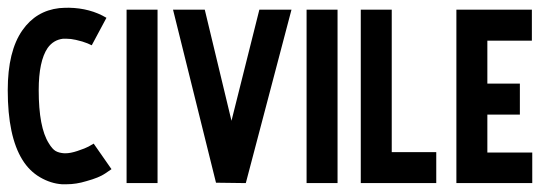

<svg xmlns="http://www.w3.org/2000/svg" viewBox="-20 -593 1435 496"><path d="M158 -573Q213 -572 255 -547L217 -476L206 -481Q194 -486 176 -490Q163 -493 151 -493Q146 -493 143 -493Q118 -490 103 -469Q80 -435 80 -360Q80 -264 106 -223Q115 -208 123.5 -203Q132 -198 146 -197Q148 -197 149 -197Q162 -197 180 -203Q201 -210 209 -214.5Q217 -219 222 -222L268 -156L252 -145Q236 -134 203 -125Q177 -117 152 -117Q146 -117 140 -117Q111 -119 83.5 -135Q56 -151 38 -180Q0 -241 0 -360Q0 -461 38 -515Q73 -565 133 -572Q146 -573 158 -573Z M307 -568H387V-120H307Z M427 -568H509L578 -281L650 -568H733L615 -120L538 -121Z M772 -568H852V-120H772Z M912 -568H992V-200H1107V-120H912Z M1159 -568H1354V-488H1239V-377H1323V-297H1239V-199H1355V-120H1159Z"/></svg>

Font: Satisfactory Mid
Style: Regular
Weight: 400
Designer: Sadat Fauzi
Foundry: Intuisi Creative
Version: Version 001.000